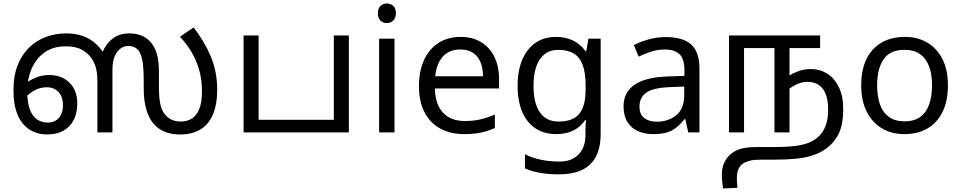

<svg xmlns="http://www.w3.org/2000/svg" viewBox="-20 -757 5495 1098"><path d="M249 12Q196 12 152 -14Q108 -40 82.5 -96.5Q57 -153 57 -242Q57 -323 81 -384Q105 -445 147 -485.5Q189 -526 243.5 -546Q298 -566 359 -566Q411 -566 452.5 -551.5Q494 -537 527.5 -507Q561 -477 587 -430L558 -433Q567 -468 588 -498.5Q609 -529 641.5 -547.5Q674 -566 719 -566Q756 -566 785.5 -555Q815 -544 837 -521Q863 -494 876 -452.5Q889 -411 889 -343V-255Q889 -200 897 -160.5Q905 -121 930 -95Q945 -79 966 -70.5Q987 -62 1015 -62Q1049 -62 1076 -78Q1103 -94 1119 -132Q1135 -170 1135 -237Q1135 -303 1118.5 -359Q1102 -415 1074 -461.5Q1046 -508 1009 -547L1087 -600Q1149 -521 1185.5 -434Q1222 -347 1222 -244Q1222 -159 1197.5 -102Q1173 -45 1126 -16.5Q1079 12 1009 12Q966 12 930.5 -0.5Q895 -13 869 -38Q848 -58 833 -88.5Q818 -119 810 -159.5Q802 -200 802 -250V-288Q802 -353 797.5 -390Q793 -427 783 -449Q773 -473 755 -483.5Q737 -494 714 -494Q693 -494 677.5 -485Q662 -476 652 -463Q637 -444 630 -417.5Q623 -391 623 -351V0H537V-293Q537 -356 520 -393.5Q503 -431 477 -453Q449 -476 420.5 -484Q392 -492 355 -492Q286 -492 237 -458.5Q188 -425 162 -366.5Q136 -308 136 -232Q136 -168 151.5 -129Q167 -90 193.5 -73Q220 -56 253 -56Q279 -56 298.5 -67.5Q318 -79 329 -101Q340 -123 340 -155Q340 -205 314 -231.5Q288 -258 247 -258Q207 -258 172 -237Q137 -216 108 -184L93 -248Q123 -283 167.5 -305.5Q212 -328 261 -328Q333 -328 377.5 -284Q422 -240 422 -165Q422 -110 401 -70Q380 -30 341.5 -9Q303 12 249 12Z M1373 0V-554H1459V-72H1889V-554H1975V0Z M2236 -536V0H2148V-536ZM2193 -737Q2213 -737 2228.5 -723.5Q2244 -710 2244 -681Q2244 -653 2228.5 -639Q2213 -625 2193 -625Q2171 -625 2156 -639Q2141 -653 2141 -681Q2141 -710 2156 -723.5Q2171 -737 2193 -737Z M2613 -546Q2682 -546 2731.5 -516Q2781 -486 2807.5 -431.5Q2834 -377 2834 -304V-251H2467Q2469 -160 2513.5 -112.5Q2558 -65 2638 -65Q2689 -65 2728.5 -74.5Q2768 -84 2810 -102V-25Q2769 -7 2729 1.5Q2689 10 2634 10Q2558 10 2499.5 -21Q2441 -52 2408.5 -113.5Q2376 -175 2376 -264Q2376 -352 2405.5 -415Q2435 -478 2488.5 -512Q2542 -546 2613 -546ZM2612 -474Q2549 -474 2512.5 -433.5Q2476 -393 2469 -321H2742Q2742 -367 2728 -401Q2714 -435 2685.5 -454.5Q2657 -474 2612 -474Z M3160 -546Q3213 -546 3255.5 -526Q3298 -506 3328 -465H3333L3345 -536H3415V9Q3415 85 3389 136.5Q3363 188 3310 214Q3257 240 3175 240Q3117 240 3068.5 231.5Q3020 223 2982 206V125Q3020 145 3071 156Q3122 167 3180 167Q3249 167 3288.5 126.5Q3328 86 3328 16V-5Q3328 -17 3329 -39.5Q3330 -62 3331 -71H3327Q3299 -30 3257.5 -10Q3216 10 3161 10Q3057 10 2998.5 -63Q2940 -136 2940 -267Q2940 -395 2998.5 -470.5Q3057 -546 3160 -546ZM3172 -472Q3105 -472 3068 -418.5Q3031 -365 3031 -266Q3031 -167 3067.5 -114.5Q3104 -62 3174 -62Q3215 -62 3244 -72.5Q3273 -83 3292 -105.5Q3311 -128 3320 -163Q3329 -198 3329 -246V-267Q3329 -340 3312.5 -385Q3296 -430 3261 -451Q3226 -472 3172 -472Z M3788 -545Q3886 -545 3933 -502Q3980 -459 3980 -365V0H3916L3899 -76H3895Q3872 -47 3847.5 -27.5Q3823 -8 3791.5 1Q3760 10 3715 10Q3667 10 3628.5 -7Q3590 -24 3568 -59.5Q3546 -95 3546 -149Q3546 -229 3609 -272.5Q3672 -316 3803 -320L3894 -323V-355Q3894 -422 3865 -448Q3836 -474 3783 -474Q3741 -474 3703 -461.5Q3665 -449 3632 -433L3605 -499Q3640 -518 3688 -531.5Q3736 -545 3788 -545ZM3814 -259Q3714 -255 3675.5 -227Q3637 -199 3637 -148Q3637 -103 3664.5 -82Q3692 -61 3735 -61Q3803 -61 3848 -98.5Q3893 -136 3893 -214V-262Z M4618 -362Q4669 -362 4710.5 -336Q4752 -310 4777 -259Q4802 -208 4802 -134Q4802 -44 4776 8Q4750 60 4703 94Q4671 117 4629.5 131Q4588 145 4534 150.5Q4480 156 4408 156H4333Q4291 156 4268 162Q4245 168 4228 179Q4212 190 4203 210Q4194 230 4194 263Q4194 278 4195 291.5Q4196 305 4197 317L4115 321Q4112 303 4110 281.5Q4108 260 4108 243Q4108 199 4124 168.5Q4140 138 4165 119Q4183 106 4202.5 98.5Q4222 91 4247.5 87.5Q4273 84 4306 84H4399Q4481 84 4532.5 77Q4584 70 4616 54.5Q4648 39 4671 14Q4691 -8 4703.5 -43.5Q4716 -79 4716 -131Q4716 -183 4702.5 -218Q4689 -253 4662.5 -271Q4636 -289 4597 -289Q4569 -289 4540.5 -276.5Q4512 -264 4491 -247L4488 -322Q4514 -338 4546 -350Q4578 -362 4618 -362ZM4149 0V-554H4670V-482H4495V0H4409V-482H4235V0Z M5401 -269Q5401 -180 5370.5 -117.5Q5340 -55 5284 -22.5Q5228 10 5151 10Q5080 10 5024.5 -22.5Q4969 -55 4937 -117.5Q4905 -180 4905 -269Q4905 -402 4972 -474Q5039 -546 5154 -546Q5227 -546 5282.5 -513.5Q5338 -481 5369.5 -419.5Q5401 -358 5401 -269ZM4996 -269Q4996 -206 5012.5 -159.5Q5029 -113 5064 -88Q5099 -63 5153 -63Q5207 -63 5242 -88Q5277 -113 5293.5 -159.5Q5310 -206 5310 -269Q5310 -333 5293 -378Q5276 -423 5241.5 -447.5Q5207 -472 5152 -472Q5070 -472 5033 -418Q4996 -364 4996 -269Z"/></svg>

Font: ltamil15
Style: Book
Weight: 400
Designer: Jelle Bosma - Monotype Design Team
Foundry: Monotype Imaging Inc.
Version: Version 2.003